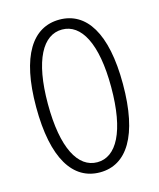

<svg xmlns="http://www.w3.org/2000/svg" viewBox="-113 -823 761 917"><g transform="rotate(-15 267.5 -364.5)"><path d="M268 13C400 13 482 -111 482 -367C482 -620 400 -742 268 -742C135 -742 53 -620 53 -367C53 -111 135 13 268 13ZM268 -37C173 -37 111 -147 111 -367C111 -584 173 -693 268 -693C362 -693 424 -584 424 -367C424 -147 362 -37 268 -37Z"/></g></svg>

Font: Noto Sans CJK SC Light
Style: Regular
Weight: 300
Designer: Ryoko NISHIZUKA 西塚涼子 (kana, bopomofo & ideographs); Paul D. Hunt (Latin, Greek & Cyrillic); Sandoll Communications 산돌커뮤니
Foundry: Adobe
Version: Version 2.004;hotconv 1.0.118;makeotfexe 2.5.65603